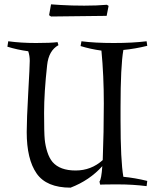

<svg xmlns="http://www.w3.org/2000/svg" viewBox="-20 -849 705 884"><path d="M197 -549Q183 -423 183 -329.5Q183 -236 186 -206.5Q189 -177 198 -149Q207 -121 222 -103Q256 -64 328 -64Q400 -64 453 -112Q458 -242 458 -372Q458 -502 447 -616Q396 -623 351 -637L355 -659Q416 -651 503.5 -651Q591 -651 655 -659L658 -638Q601 -624 548 -619Q535 -545 535 -355V-296Q535 -109 548 -35Q601 -30 658 -16L655 8Q591 0 525 0Q459 0 441 1L438 -13Q447 -24 451 -84Q393 -19 305 15Q194 15 148.5 -50.5Q103 -116 103 -241Q103 -298 110 -422Q117 -546 117 -569Q117 -592 110 -613Q59 -620 14 -634L18 -659Q77 -651 145.5 -651Q214 -651 245 -655L249 -641Q204 -616 197 -549ZM260 -826Q309 -823 368 -823Q427 -823 472 -827L480 -822L471 -776L215 -773L206 -779L215 -829Z"/></svg>

Font: Almendra
Style: Regular
Weight: 400
Designer: Ana Sanfelippo
Foundry: Ana Sanfelippo
Version: Version 1.004